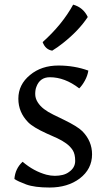

<svg xmlns="http://www.w3.org/2000/svg" viewBox="-20 -796 457 833"><path d="M323.7 -412.6Q261.2 -460.9 196.3 -460.9Q152.8 -460.9 137.7 -418.9Q132.8 -406.7 132.8 -388.2Q132.8 -369.6 143.3 -352.8Q153.8 -335.9 171.1 -322.8Q188.5 -309.6 210.9 -298.8L255.9 -276.9Q316.4 -247.6 337.4 -226.6Q379.4 -183.6 379.4 -126.5Q379.4 -62.5 325.7 -21.5Q273.4 17.6 195.3 17.6Q129.9 17.6 93.5 4.2Q57.1 -9.3 42.5 -19.5Q45.9 -64.5 78.1 -94.2Q126 -53.2 181.2 -38.1Q200.2 -33.2 218 -33.2Q235.8 -33.2 251.7 -37.1Q267.6 -41 279.3 -49.8Q306.2 -68.4 306.2 -97.9Q306.2 -127.4 295.7 -144Q285.2 -160.6 267.8 -173.3Q250.5 -186 228.5 -196.3L182.6 -216.8Q123.5 -243.7 102.1 -265.6Q59.6 -309.1 59.6 -367.7Q59.6 -429.2 110.4 -470.7Q159.7 -511.7 233.4 -511.7Q302.7 -511.7 363.3 -489.7Q359.9 -467.3 348.1 -446Q336.4 -424.8 323.7 -412.6ZM206.5 -576.2Q176.8 -581.1 165 -613.3Q250 -689.5 297.4 -775.9Q341.3 -763.7 360.8 -722.2Q321.3 -662.6 252.4 -608.4Q230.5 -590.8 206.5 -576.2Z"/></svg>

Font: Trykker
Style: Regular
Weight: 400
Designer: Magnus Gaarde
Foundry: Magnus Gaarde
Version: Version 1.001